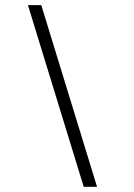

<svg xmlns="http://www.w3.org/2000/svg" viewBox="-20 -718 516 738"><path d="M87.4 -698.2H138.7L353 0H301.8Z"/></svg>

Font: Sansation Light
Style: Light Italic
Weight: 300
Designer: Bernd Montag
Version: Version 1.301